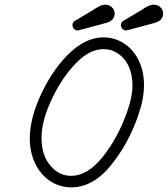

<svg xmlns="http://www.w3.org/2000/svg" viewBox="-20 -792 727 832"><path d="M515 -702 599 -752 604 -756Q615 -762 621 -765Q630 -770 639 -771Q640 -771 642 -771.5Q644 -772 646 -772Q655 -771 662 -769Q676 -763 683 -750Q685 -746 686 -742Q687 -738 687 -733Q687 -727 685 -721Q681 -708 668 -700Q661 -696 651 -693L532 -661Q529 -660 526 -660Q517 -660 510.5 -667Q504 -674 504 -683Q504 -689 506.5 -694Q509 -699 515 -702ZM305 -702 389 -752 394 -756Q405 -762 411 -765Q420 -770 429 -771Q430 -771 432 -771.5Q434 -772 436 -772Q445 -771 452 -769Q466 -763 473 -750Q475 -746 476 -742Q477 -738 477 -733Q477 -727 475 -721Q471 -708 458 -700Q451 -696 441 -693L322 -661Q319 -660 316 -660Q307 -660 300.5 -667Q294 -674 294 -683Q294 -689 296.5 -694Q299 -699 305 -702ZM194 -339Q160 -260 160 -195Q160 -156 170 -125Q183 -87 210 -62Q243 -30 289 -30Q323 -30 357 -50Q391 -70 425 -112Q494 -199 533 -314Q554 -374 554 -421Q554 -491 519 -535Q496 -563 463 -574Q447 -579 430 -579H428Q368 -579 309 -518Q240 -447 194 -339ZM428 -630Q480 -630 523 -600Q562 -572 583 -526Q604 -480 604 -424Q604 -365 581 -298Q540 -175 464 -80Q425 -30 380.5 -5Q336 20 289 20Q222 19 175 -25Q139 -59 122 -109Q109 -148 109 -193Q110 -271 147 -359Q197 -476 272 -553Q348 -630 428 -630Z"/></svg>

Font: TT2020Base
Style: Italic
Weight: 400
Italic angle: -15°
Version: Version 0.2.000